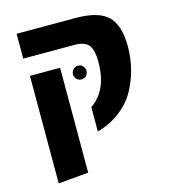

<svg xmlns="http://www.w3.org/2000/svg" viewBox="-116 -660 859 971"><g transform="rotate(-15 314.0 -175.0)"><path d="M330 16V-112Q424 -175 424 -325Q424 -384 404.5 -411Q385 -438 328 -438H61V-568H371Q490 -568 539 -520Q588 -472 588 -361Q588 -301 574 -245Q560 -189 531.5 -136.5Q503 -84 451 -44Q399 -4 330 16ZM71 218V-345H229V204ZM283 -295Q283 -310 293.5 -321Q304 -332 319 -332Q334 -332 344 -321Q354 -310 354 -295Q354 -281 344 -270.5Q334 -260 319 -260Q304 -260 293.5 -270.5Q283 -281 283 -295Z"/></g></svg>

Font: FiraGO
Style: Bold
Weight: 700
Designer: bBox Type
Foundry: bBox Type GmbH
Version: Version 1.001;PS 001.001;hotconv 1.0.88;makeotf.lib2.5.64775